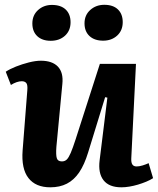

<svg xmlns="http://www.w3.org/2000/svg" viewBox="-20 -785 674 819"><path d="M4.5 -479Q21.5 -490.5 48 -501Q74.5 -511.5 103.3 -518.8Q132 -526 154 -526Q203 -526 227 -500.8Q251 -475.5 246 -427L220.5 -158.5Q218 -124 222.3 -110.3Q226.5 -96.5 244 -96.5Q256.5 -96.5 264.8 -104.5Q273 -112.5 281.8 -133Q290.5 -153.5 302.5 -190.5L406 -512.5H560L540 -110Q539 -92 544.5 -83.5Q550 -75 562.5 -75Q574.5 -75 588.3 -79.3Q602 -83.5 614 -89L633 -25Q620.5 -17 603.8 -10Q587 -3 568.5 2.5Q550 8 531.8 11Q513.5 14 498 14Q445 14 421.5 -16.3Q398 -46.5 405 -101.5L438 -368.5L428.5 -370.5L356 -135Q340 -82.5 317.8 -49.7Q295.5 -17 265.2 -1.5Q235 14 194.5 14Q132 14 101.2 -25.7Q70.5 -65.5 76.5 -143.5L96.5 -399.5Q98.5 -423 92.2 -430.7Q86 -438.5 72.5 -438.5Q63 -438.5 51 -434.5Q39 -430.5 26.5 -422.5ZM118 -685Q118 -720 142.2 -742Q166.5 -764 201.5 -764Q239.5 -764 260.3 -744.3Q281 -724.5 281 -690Q281 -654.5 257.3 -632.7Q233.5 -611 196.5 -611Q160 -611 139 -630.7Q118 -650.5 118 -685ZM340.5 -685.5Q340.5 -720.5 365 -742.5Q389.5 -764.5 425 -764.5Q462.5 -764.5 483 -744.8Q503.5 -725 503.5 -690.5Q503.5 -655 479.8 -633.2Q456 -611.5 420 -611.5Q383 -611.5 361.8 -631.2Q340.5 -651 340.5 -685.5Z"/></svg>

Font: Literata
Style: Italic
Weight: 400
Italic angle: -2°
Designer: Latin by Veronika Burian and Jose Scaglione. Greek by Irene Vlachou. Cyrillic by Vera Evstafieva
Foundry: TypeTogether
Version: Version 3.103;gftools[0.9.29]